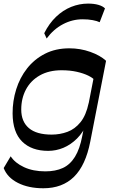

<svg xmlns="http://www.w3.org/2000/svg" viewBox="-38 -826 625 1053"><path d="M199.7 206.5Q118.1 206.5 60.1 177Q2 147.6 -17.8 95.6L20.6 31.2Q44.1 67.7 93.7 90.7Q143.3 113.8 210.4 113.8Q266.5 113.8 306.6 95.3Q346.7 76.8 373.2 33.8Q399.7 -9.1 413.2 -80.4L430.5 -168.2L494.2 -494.7L543.7 -492.6L457 -49.1Q431.8 80.5 368 143.5Q304.2 206.5 199.7 206.5ZM226.1 1.4Q135.1 1.4 83.4 -49.7Q31.7 -100.8 31.1 -203.8Q30.8 -272.2 50.9 -336.2Q70.9 -400.2 110.6 -450.8Q150.3 -501.4 208.6 -531.2Q266.8 -561 342.5 -561Q402.5 -561 456.9 -541.6Q511.3 -522.3 543.7 -492.6L485.2 -382.3Q473.3 -397.7 446.9 -410.8Q420.4 -423.9 383.1 -432.3Q345.7 -440.7 299.9 -440.7Q230.1 -440.7 180.2 -412.4Q130.4 -384.1 104.5 -335.4Q78.5 -286.7 78.5 -225.2Q78.5 -159.4 120.2 -123.6Q161.9 -87.8 245.3 -87.8Q290.8 -87.8 331.8 -102.9Q372.7 -117.9 403.4 -155.7Q434.1 -193.5 448.3 -261L440.2 -150.4Q418.1 -99.7 384 -65.9Q349.8 -32.1 309.5 -15.3Q269.2 1.4 226.1 1.4ZM217.8 -614.8 204.6 -643.9Q231.3 -697.3 269.2 -733.7Q307.1 -770 352.3 -788.2Q397.6 -806.3 444.9 -806.3Q477.7 -806.3 501.8 -799.3Q525.9 -792.3 537.8 -779.9L508.6 -704.1Q494.7 -711 470.2 -715.6Q445.6 -720.2 414.9 -720.2Q358.5 -720.2 307.1 -693.1Q255.7 -666.1 217.8 -614.8Z"/></svg>

Font: Savate ExtraLight
Style: Italic
Weight: 200
Italic angle: -11°
Designer: Max Esnée
Foundry: Plomb Type
Version: Version 2.000